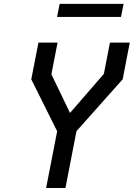

<svg xmlns="http://www.w3.org/2000/svg" viewBox="-20 -944 672 964"><path d="M267 -285 211.5 0H308.5L364 -285.5L596 -546L631.5 -730H532L501.5 -573L331.5 -377L238 -571L269 -730H173L137 -546ZM266.5 -859H587.5L600.5 -924.5H279.5Z"/></svg>

Font: Monaspace Krypton
Style: Italic
Weight: 400
Italic angle: -11°
Designer: Riley Cran & the Lettermatic Team
Foundry: Lettermatic
Version: Version 1.101 (Monaspace Krypton)